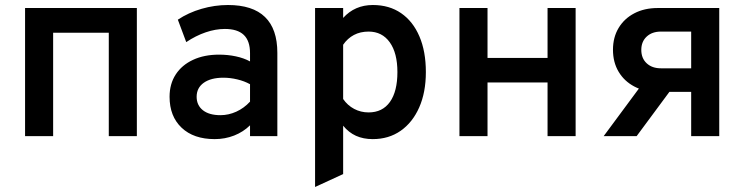

<svg xmlns="http://www.w3.org/2000/svg" viewBox="-20 -543 2970 766"><path d="M80 0V-511H526V0H414V-412.5H192V0Z M836.5 12Q752.5 12 704.5 -33.5Q656.5 -79 656.5 -157Q656.5 -208 681 -245.8Q705.5 -283.5 750 -304.2Q794.5 -325 854 -325Q889 -325 920.8 -318.2Q952.5 -311.5 977.5 -298V-331Q977.5 -380 952.5 -403.8Q927.5 -427.5 877 -427.5Q840 -427.5 800.5 -414Q761 -400.5 723 -375L689.5 -464.5Q731.5 -492.5 784 -507.8Q836.5 -523 889.5 -523Q988 -523 1037.2 -475.2Q1086.5 -427.5 1086.5 -332V0H977.5V-43Q950.5 -16.5 914 -2.2Q877.5 12 836.5 12ZM859.5 -83.5Q892 -83.5 922.8 -97.5Q953.5 -111.5 977.5 -137.5V-207Q955 -219.5 926.8 -226.2Q898.5 -233 871.5 -233Q821.5 -233 793 -212.8Q764.5 -192.5 764.5 -157Q764.5 -123 789.5 -103.2Q814.5 -83.5 859.5 -83.5Z M1237 203V-511H1349V-471.5Q1395.5 -523 1467.5 -523Q1533 -523 1580.2 -490.5Q1627.5 -458 1653.2 -398Q1679 -338 1679 -255.5Q1679 -174.5 1652.5 -114.5Q1626 -54.5 1578.5 -21.2Q1531 12 1467 12Q1429.5 12 1400.2 -1.2Q1371 -14.5 1349 -41.5V151.5ZM1450.5 -94.5Q1506 -94.5 1535.8 -136.5Q1565.5 -178.5 1565.5 -255.5Q1565.5 -331.5 1535 -374.2Q1504.5 -417 1450.5 -417Q1417.5 -417 1392 -403.5Q1366.5 -390 1349 -364.5V-148Q1366.5 -122.5 1393 -108.5Q1419.5 -94.5 1450.5 -94.5Z M1813 0V-511H1925V-312H2164.5V-511H2276.5V0H2164.5V-214H1925V0Z M2737.5 0V-176.5H2604Q2551 -176.5 2510.8 -197.8Q2470.5 -219 2448 -256.8Q2425.5 -294.5 2425.5 -344.5Q2425.5 -394 2448 -431.5Q2470.5 -469 2510.8 -490Q2551 -511 2604 -511H2849.5V0ZM2388.5 0 2558 -229H2689.5L2520 0ZM2617 -270.5H2737.5V-417H2617Q2581.5 -417 2560 -397Q2538.5 -377 2538.5 -344Q2538.5 -310.5 2560 -290.5Q2581.5 -270.5 2617 -270.5Z"/></svg>

Font: Overpass SemiBold
Style: Regular
Weight: 600
Designer: Delve Withrington, Dave Bailey, Thomas Jockin
Foundry: Delve Fonts LLC
Version: Version 4.000